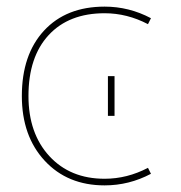

<svg xmlns="http://www.w3.org/2000/svg" viewBox="-20 -550 547 580"><path d="M306 -200V-320H326V-200ZM427 -43 436 -25Q370 10 296 10Q184 10 115 -64.5Q46 -139 46 -260Q46 -385 113 -457.5Q180 -530 296 -530Q370 -530 436 -495L427 -477Q364 -510 296 -510Q188 -510 127 -444Q66 -378 66 -260Q66 -147 129 -78.5Q192 -10 296 -10Q364 -10 427 -43Z"/></svg>

Font: Mplus 1p Thin
Style: Regular
Weight: 250
Version: Version 1.061